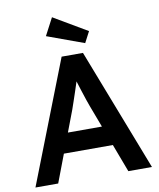

<svg xmlns="http://www.w3.org/2000/svg" viewBox="-98 -1005 895 1081"><g transform="rotate(-10 349.0 -464.0)"><path d="M289 -700H411L682 0H547L397 -398Q392 -410 383.5 -436Q375 -462 365 -492.5Q355 -523 347 -549.5Q339 -576 335 -588L360 -589Q354 -569 346 -544Q338 -519 329 -492Q320 -465 311.5 -440Q303 -415 296 -395L146 0H16ZM185 -273H504L552 -160H140ZM433 -752 222 -829 274 -928 466 -815Z"/></g></svg>

Font: Mach Medium
Style: Regular
Weight: 500
Version: Version 1.002